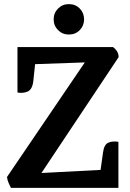

<svg xmlns="http://www.w3.org/2000/svg" viewBox="-20 -914 630 934"><path d="M65 -685H530Q540 -678 548.5 -665.5Q557 -653 557 -636L156 -34L59 -66L517 -90L556 0H33Q27 -13 21.5 -25Q16 -37 14 -53L429 -664L495 -614L68 -599ZM556 -224V0L463 -43L481 -171Q486 -211 507 -220Q528 -229 556 -224ZM65 -464V-685L155 -642L142 -519Q137 -478 114 -468.5Q91 -459 65 -464ZM315 -746Q284 -746 262.5 -767.5Q241 -789 241 -820Q241 -851 262.5 -872.5Q284 -894 315 -894Q347 -894 368 -872.5Q389 -851 389 -820Q389 -789 368 -767.5Q347 -746 315 -746Z"/></svg>

Font: Karma Variable Light
Style: Regular
Weight: 300
Designer: Joana Correia
Foundry: Indian Type Foundry
Version: Version 3.000